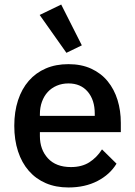

<svg xmlns="http://www.w3.org/2000/svg" viewBox="-20 -815 596 847"><path d="M282 12Q226 12 182 -7Q138 -26 107 -61.5Q76 -97 59.5 -147.5Q43 -198 43 -260Q43 -322 59.5 -372.5Q76 -423 107 -458.5Q138 -494 182 -513Q226 -532 282 -532Q339 -532 382.5 -512Q426 -492 455 -456.5Q484 -421 498.5 -374Q513 -327 513 -273V-232H156V-215Q156 -155 191.5 -116.5Q227 -78 293 -78Q341 -78 374 -99Q407 -120 430 -156L494 -93Q465 -45 410 -16.5Q355 12 282 12ZM282 -447Q254 -447 230.5 -437Q207 -427 190.5 -409Q174 -391 165 -366Q156 -341 156 -311V-304H398V-314Q398 -374 367 -410.5Q336 -447 282 -447ZM155 -749 250 -795 341 -615 273 -582Z"/></svg>

Font: IBM Plex Sans Arabic Medm
Style: Regular
Weight: 500
Designer: Mike Abbink, Paul van der Laan, Pieter van Rosmalen, Wael Morcos, Khajak Apelian
Foundry: Bold Monday
Version: Version 1.005